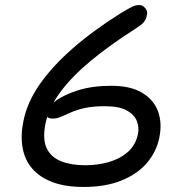

<svg xmlns="http://www.w3.org/2000/svg" viewBox="-20 -731 740 761"><path d="M312 10Q239 10 188.5 -9Q138 -28 108 -62.5Q78 -97 69.5 -145.5Q61 -194 73 -252Q88 -326 137.5 -397Q187 -468 268 -539Q349 -610 459 -679Q489 -697 503 -704Q517 -711 531 -711Q542 -711 549.5 -705Q557 -699 561 -690Q565 -681 562 -670Q559 -653 549 -642Q539 -631 512 -614Q415 -552 340.5 -490.5Q266 -429 219.5 -366.5Q173 -304 160 -240Q148 -178 165.5 -142.5Q183 -107 223 -91.5Q263 -76 318 -76Q366 -76 410.5 -88.5Q455 -101 486.5 -128.5Q518 -156 527 -201Q532 -226 522.5 -251Q513 -276 483 -293Q453 -310 395 -310Q347 -310 314.5 -302.5Q282 -295 260 -285Q238 -275 221.5 -268Q205 -261 189 -261Q172 -261 167.5 -268.5Q163 -276 166 -291Q170 -309 202.5 -332.5Q235 -356 291 -373.5Q347 -391 421 -391Q497 -391 543 -363.5Q589 -336 606 -290.5Q623 -245 612 -188Q601 -131 563.5 -86.5Q526 -42 462.5 -16Q399 10 312 10Z"/></svg>

Font: Shantell Sans
Style: Italic
Weight: 400
Italic angle: -11°
Designer: Stephen Nixon, Anya Danilova, Shantell Martin
Foundry: Arrow Type
Version: Version 1.011;[c5ecc13dd]